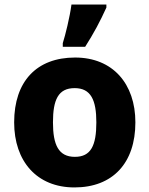

<svg xmlns="http://www.w3.org/2000/svg" viewBox="-20 -811 654 841"><path d="M255 -606H353C390 -664 419 -718 446 -778V-791H293C286 -737 266 -656 255 -622ZM306 10C474 10 573 -97 573 -275C573 -444 474 -559 309 -559C140 -559 42 -454 42 -275C42 -105 141 10 306 10ZM308 -124C236 -124 212 -177 212 -275C212 -374 235 -425 307 -425C378 -425 402 -373 402 -275C402 -173 378 -124 308 -124Z"/></svg>

Font: Kathrein 85 Heavy
Style: Regular
Weight: 900
Designer: Lazydogs Typefoundry, based on Open Sans by Ascender Corporation
Foundry: Lazydogs Typefoundry
Version: Version 1.003;PS 001.003;hotconv 1.0.88;makeotf.lib2.5.64775